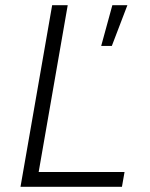

<svg xmlns="http://www.w3.org/2000/svg" viewBox="-20 -720 579 740"><path d="M59 0H450L460 -57H129L241 -700H181ZM370 -543H411L471 -700H413Z"/></svg>

Font: Fixel Display 20240404 Light
Style: Italic
Weight: 300
Italic angle: -10°
Designer: AlfaBravo + MacPaw
Foundry: Kyrylo Tkachov, Marchela Mozhyna, Serhii Makarenko, Maria Weinstein, Zakhar Kryvoshyya
Version: Version 1.211;Glyphs 3.2 (3225)